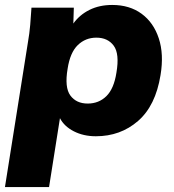

<svg xmlns="http://www.w3.org/2000/svg" viewBox="-39 -539 703 775"><path d="M-19 216 74 -370Q80 -404 83 -439Q86 -474 88 -508H259L257 -444Q282 -479 322 -499Q362 -519 414 -519Q484 -519 532.5 -483.5Q581 -448 602 -384Q623 -320 609 -236Q589 -112 518 -50.5Q447 11 348 11Q298 11 259 -9Q220 -29 203 -62L159 216ZM315 -121Q360 -121 390.5 -151Q421 -181 431 -246Q444 -322 420 -354.5Q396 -387 350 -387Q306 -387 275 -357Q244 -327 234 -262Q221 -186 245 -153.5Q269 -121 315 -121Z"/></svg>

Font: Mulish Black
Style: Italic
Weight: 900
Italic angle: -9°
Designer: Vernon Adams
Foundry: Vernon Adams
Version: Version 3.603; ttfautohint (v1.8.3)